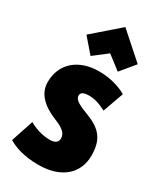

<svg xmlns="http://www.w3.org/2000/svg" viewBox="-261 -1159 1095 1284"><g transform="rotate(30 286.0 -517.5)"><path d="M264 27C441 27 542 -66 542 -204C542 -319 499 -382 388 -425C309 -456 266 -474 266 -509C266 -533 286 -544 330 -544C379 -544 423 -525 461 -505L518 -665C470 -692 398 -718 306 -718C151 -718 42 -631 42 -484C42 -396 108 -333 215 -291C281 -265 308 -238 308 -201C308 -175 291 -156 246 -156C183 -156 124 -179 87 -201L30 -29C74 -1 152 27 264 27ZM203 -778 308 -859 413 -778 504 -888 308 -1062 108 -888Z"/></g></svg>

Font: Repo ExtraBlack
Style: Regular
Weight: 400
Designer: Stefan Peev
Foundry: Context Ltd
Version: Version 001.502